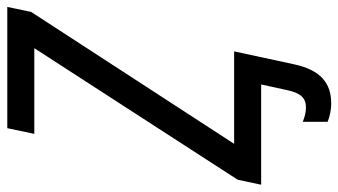

<svg xmlns="http://www.w3.org/2000/svg" viewBox="-252 -528 951 540"><g transform="rotate(-90 224.0 -258.5)"><path d="M203 197C260 197 297 167 313 91L349 -76H89L460 -647L474 -714H133L117 -638H358L-12 -66L-26 0H256L240 73C232 111 218 126 191 126C177 126 163 122 151 117V187C163 192 182 197 203 197Z"/></g></svg>

Font: Noto Sans Display SemiCondensed
Style: Italic
Weight: 400
Width: 4
Italic angle: -12°
Designer: Monotype Design Team
Foundry: Monotype Imaging Inc.
Version: Version 1.900